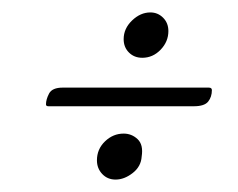

<svg xmlns="http://www.w3.org/2000/svg" viewBox="-20 -403 383 309"><path d="M209 -310Q196 -310 187.5 -318.5Q179 -327 179 -340Q179 -357 192.5 -370Q206 -383 222 -383Q234 -383 242.5 -374.5Q251 -366 251 -353Q251 -336 238.5 -323Q226 -310 209 -310ZM58 -232Q54 -232 54 -235Q54 -243 59 -252.5Q64 -262 81 -262H316Q321 -262 321 -258Q321 -247 315 -239.5Q309 -232 292 -232ZM166 -114Q153 -114 144.5 -123Q136 -132 136 -145Q136 -163 149 -175.5Q162 -188 179 -188Q192 -188 201.5 -179Q211 -170 208 -151Q207 -135 193.5 -124.5Q180 -114 166 -114Z"/></svg>

Font: Great Vibes
Style: Regular
Weight: 400
Designer: Robert E. Leuschke, Viktoriya Grabowska, Viviana Monsalve, Eben Sorkin
Foundry: Robert E. Leuschke
Version: Version 1.103; ttfautohint (v1.8.4.7-5d5b)